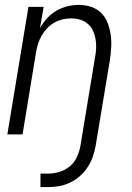

<svg xmlns="http://www.w3.org/2000/svg" viewBox="-20 -548 540 783"><path d="M145 215V160H176Q199 160 222.5 153Q246 146 265 130Q284 114 294 91.5Q304 69 308 47L367 -311Q371 -331 372 -350Q373 -369 370 -387Q367 -405 359.5 -422Q352 -439 338.5 -450.5Q325 -462 307.5 -467.5Q290 -473 271 -473Q253 -473 235.5 -469Q218 -465 202 -456Q186 -447 172.5 -433Q159 -419 150 -403Q141 -387 135.5 -370Q130 -353 127 -335L72 0H10L96 -520H158L143 -433Q155 -455 172 -473.5Q189 -492 210.5 -504.5Q232 -517 255.5 -522.5Q279 -528 302 -528Q328 -528 352 -520Q376 -512 393 -495Q410 -478 419 -454.5Q428 -431 431.5 -406Q435 -381 433.5 -355Q432 -329 428 -302L370 47Q366 69 358.5 91Q351 113 337.5 133.5Q324 154 306 170Q288 186 266 196.5Q244 207 221.5 211Q199 215 176 215Z"/></svg>

Font: Iosevka SS18 Light
Style: Italic
Weight: 300
Italic angle: -9°
Monospace: yes
Designer: Belleve Invis
Foundry: Belleve Invis
Version: Version 25.1.1; ttfautohint (v1.8.4)